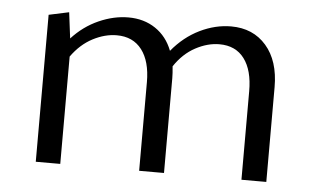

<svg xmlns="http://www.w3.org/2000/svg" viewBox="-38 -476 872 531"><g transform="rotate(5 397.5 -210.0)"><path d="M718 -263V0H649V-246Q649 -304 625 -336Q601 -368 556 -368Q523 -368 489.5 -350Q456 -332 432 -296Q434 -276 434 -263V0H365V-246Q365 -304 340.5 -336Q316 -368 271 -368Q238 -368 204.5 -350.5Q171 -333 146 -298V0H78V-408L134 -420L143 -348Q175 -383 216.5 -401.5Q258 -420 299 -420Q342 -420 374 -398.5Q406 -377 421 -338Q454 -378 497 -399Q540 -420 584 -420Q645 -420 681.5 -378Q718 -336 718 -263Z"/></g></svg>

Font: Ysabeau Infant
Style: Regular
Weight: 400
Designer: Christian Thalmann (Catharsis Fonts)
Version: Version 0.003